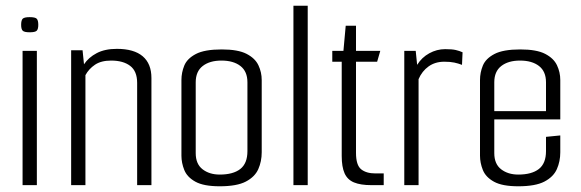

<svg xmlns="http://www.w3.org/2000/svg" viewBox="-20 -648 2032 672"><path d="M59 0V-470H109V0ZM84 -535Q65 -535 59.5 -540.5Q54 -546 54 -561Q54 -577 59.5 -582.5Q65 -588 84 -588Q103 -588 108.5 -582.5Q114 -577 114 -561Q114 -546 108.5 -540.5Q103 -535 84 -535Z M229 -472H269L274 -423Q290 -447 318.5 -462Q347 -477 389 -477Q449 -477 479.5 -451Q510 -425 510 -375V0H460V-358Q460 -399 435.5 -417.5Q411 -436 369 -436Q334 -436 312.5 -421.5Q291 -407 279 -385V0H229Z M749 4Q693 4 664 -12Q635 -28 625 -53Q615 -78 615 -103V-368Q615 -394 625 -418.5Q635 -443 665.5 -459Q696 -475 756 -475Q813 -475 843 -459.5Q873 -444 884.5 -419.5Q896 -395 896 -368V-115Q896 -83 884 -56Q872 -29 840.5 -12.5Q809 4 749 4ZM749 -37Q796 -37 821 -56.5Q846 -76 846 -119V-360Q846 -398 821.5 -417Q797 -436 755 -436Q714 -436 689.5 -417Q665 -398 665 -360V-112Q665 -74 689 -55.5Q713 -37 749 -37Z M1007 -628H1057V0H1007Z M1280 0Q1242 0 1219 -9.5Q1196 -19 1186 -41.5Q1176 -64 1176 -102V-432H1143V-470H1182L1190 -558H1226V-470H1311L1300 -432H1226V-113Q1226 -70 1244 -55.5Q1262 -41 1294 -41H1323V0Z M1395 0V-470H1435L1440 -421Q1456 -447 1482.5 -461.5Q1509 -476 1538 -476Q1562 -476 1575 -473Q1588 -470 1599 -465L1597 -421Q1584 -426 1570 -429Q1556 -432 1535 -432Q1503 -432 1480 -415.5Q1457 -399 1445 -371V0Z M1794 4Q1738 4 1709 -12Q1680 -28 1670 -53Q1660 -78 1660 -103V-368Q1660 -394 1670 -418.5Q1680 -443 1710.5 -459Q1741 -475 1801 -475Q1858 -475 1888 -459.5Q1918 -444 1929.5 -419.5Q1941 -395 1941 -368V-254L1891 -252V-360Q1891 -398 1866.5 -417Q1842 -436 1800 -436Q1759 -436 1734.5 -417Q1710 -398 1710 -360V-112Q1710 -74 1734 -55.5Q1758 -37 1794 -37Q1841 -37 1866 -56.5Q1891 -76 1891 -119V-169L1941 -174V-115Q1941 -83 1929 -56Q1917 -29 1885.5 -12.5Q1854 4 1794 4ZM1668 -230V-259H1941V-230Z"/></svg>

Font: Smooch Sans Thin
Style: Regular
Weight: 400
Version: Version 1.010